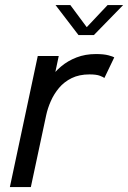

<svg xmlns="http://www.w3.org/2000/svg" viewBox="-20 -758 519 778"><path d="M20 0 133 -531H218L183.5 -368L152.5 -378Q162 -407.5 180.8 -436.2Q199.5 -465 227 -488.2Q254.5 -511.5 290 -525.2Q325.5 -539 368.5 -539Q400.5 -539 419.8 -533.8Q439 -528.5 443 -525.5L403 -442Q399 -445.5 384.8 -451Q370.5 -456.5 342.5 -456.5Q301 -456.5 270.5 -441.5Q240 -426.5 219.2 -401.8Q198.5 -377 185.8 -348Q173 -319 167 -290.5L105 0ZM205 -737.5H265L342.5 -633H317.5L416 -737.5H479L360.5 -616H298Z"/></svg>

Font: Epilogue
Style: Italic
Weight: 400
Italic angle: -12°
Designer: Tyler Finck
Foundry: Etcetera Type Co
Version: Version 2.112